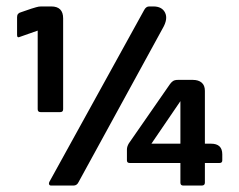

<svg xmlns="http://www.w3.org/2000/svg" viewBox="-20 -576 743 596"><path d="M139 0Q134 0 132.5 -3.5Q131 -7 133 -11L427 -544Q433 -556 443 -556H456Q483 -556 492.5 -536.5Q502 -517 485 -488L224 -11Q219 0 208 0ZM97 -481 43 -462Q33 -457 33 -467V-523Q33 -535 45 -538L77 -549Q84 -551 92 -553.5Q100 -556 108 -556H139Q176 -556 176 -519V-237Q176 -228 167 -228H106Q97 -228 97 -237ZM540 -70H383Q374 -70 374 -78V-112Q374 -121 380 -131L507 -314Q511 -320 516.5 -324Q522 -328 532 -328H579Q596 -328 606 -319.5Q616 -311 616 -294V-130H635Q670 -130 670 -97V-78Q670 -70 661 -70H616V-9Q616 0 606 0H549Q540 0 540 -9ZM450 -130H540V-262Z"/></svg>

Font: Zain
Style: Bold
Weight: 700
Designer: Zain,Boutros
Foundry: Mobile Telecommunications Company (Zain), 2024
Version: Version 1.50; ttfautohint (v1.8.4)